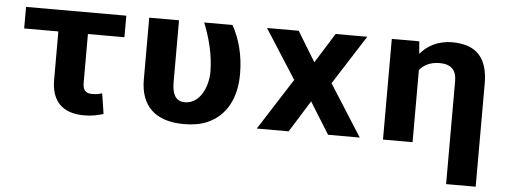

<svg xmlns="http://www.w3.org/2000/svg" viewBox="-49 -669 2640 1003"><g transform="rotate(5 1271.0 -167.5)"><path d="M401.9 10C443.2 10 472.5 3.3 503.1 -6L486.6 -113C468.3 -107.4 458.1 -105 433.8 -105C396.3 -105 385.4 -125.4 385.4 -160V-415H576.8V-528H51V-415H230.3V-162C230.3 -52 286 10 401.9 10Z M925.8 10C973.5 10 1014.2 2.7 1047.9 -12C1144.2 -53.9 1195.3 -148.1 1195.3 -276C1195.3 -377.5 1170.7 -460.7 1133.7 -528H985.2C1014.8 -453.4 1038.6 -370.8 1040.2 -276C1040.2 -231.2 1028.1 -188.2 1009.4 -158.5C992.1 -131 963.9 -104 920.3 -104C866.2 -104 853.2 -151.5 853.2 -203V-528H697V-204C697 -65.4 774.8 10 925.8 10Z M1576.5 -371 1480.8 -528H1314.7L1479.7 -270L1307 0H1474.2L1577.6 -166L1681 0H1847.1L1675.5 -270L1840.5 -528H1674.4Z M2229.7 -424C2289.2 -424 2317.7 -394.5 2317.7 -338V203H2472.8V-338C2472.8 -463 2420.4 -538 2285.8 -538C2208.5 -538 2154.2 -504.9 2118.6 -463L2113.1 -528H1969V0H2124.1V-378C2145.2 -404.9 2179.8 -424 2229.7 -424Z"/></g></svg>

Font: Asimov
Style: Wid
Weight: 500
Designer: Google
Version: Version 2.000980; 2014